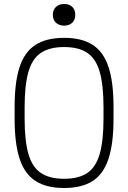

<svg xmlns="http://www.w3.org/2000/svg" viewBox="-20 -929 640 959"><path d="M300 10Q212 10 157.5 -25Q103 -60 78 -136Q53 -212 53 -335V-395Q53 -519 78 -594.5Q103 -670 157.5 -705Q212 -740 300 -740Q389 -740 443 -705Q497 -670 522 -594.5Q547 -519 547 -395V-335Q547 -212 522 -136Q497 -60 443 -25Q389 10 300 10ZM300 -36Q373 -36 416 -65Q459 -94 478 -160Q497 -226 497 -337V-393Q497 -504 478 -570Q459 -636 416 -665Q373 -694 300 -694Q228 -694 184.5 -665Q141 -636 122 -570Q103 -504 103 -393V-337Q103 -226 122 -160Q141 -94 184.5 -65Q228 -36 300 -36ZM300 -801Q275 -801 259.5 -815.5Q244 -830 244 -855Q244 -880 259.5 -894.5Q275 -909 300 -909Q326 -909 341 -894.5Q356 -880 356 -855Q356 -830 341 -815.5Q326 -801 300 -801Z"/></svg>

Font: M PLUS Code Latin 60 Light
Style: Regular
Weight: 300
Width: 7
Monospace: yes
Designer: Coji Morishita
Foundry: UNDERFOREST DESIGN
Version: Version 1.005; ttfautohint (v1.8.3)